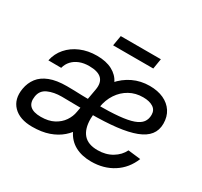

<svg xmlns="http://www.w3.org/2000/svg" viewBox="-148 -907 1177 1118"><g transform="rotate(30 440.5 -348.5)"><path d="M182.1 7.8Q97.7 7.8 54.4 -36.6Q11.2 -81.1 23.9 -155.8Q31.2 -198.7 55.7 -230.7Q80.1 -262.7 125.7 -280.5Q171.4 -298.3 240.2 -298.3Q267.1 -298.3 290.5 -297.6Q314 -296.9 341.6 -295.9Q369.1 -294.9 407.2 -294.9L401.4 -228.5Q363.3 -228.5 322.5 -229.5Q281.7 -230.5 245.6 -230.5Q191.9 -230.5 153.3 -213.1Q114.7 -195.8 107.9 -153.3Q101.1 -110.4 123.5 -88.9Q146 -67.4 196.8 -67.4Q248.5 -67.4 283.9 -86.2Q319.3 -105 339.6 -135Q359.9 -165 365.2 -198.2L395 -365.2Q403.8 -414.6 378.9 -439.7Q354 -464.8 293.9 -464.8Q258.8 -464.8 230.7 -453.9Q202.6 -442.9 183.8 -422.6Q165 -402.3 157.7 -374L71.3 -374.5Q81.5 -423.8 113.8 -460.9Q146 -498 195.1 -518.8Q244.1 -539.6 304.2 -539.6Q365.7 -539.6 407.2 -517.6Q448.7 -495.6 467.3 -456.8Q485.8 -418 477.1 -366.2L436.5 -122.1L428.2 -121.6Q408.2 -84 374.5 -54.7Q340.8 -25.4 293.2 -8.8Q245.6 7.8 182.1 7.8ZM580.6 11.7Q517.1 11.7 471.7 -13.2Q426.3 -38.1 402.6 -87.6Q378.9 -137.2 378.9 -210.9Q378.9 -283.2 399.4 -343.3Q419.9 -403.3 457.8 -447.8Q495.6 -492.2 546.6 -516.6Q597.7 -541 658.2 -541Q711.9 -541 751.7 -522.7Q791.5 -504.4 813.7 -470.5Q835.9 -436.5 835.9 -389.6Q835.9 -345.2 811.5 -314.2Q787.1 -283.2 737.3 -264.2Q687.5 -245.1 611.6 -236.3Q535.6 -227.5 432.1 -227.5L441.4 -293Q530.8 -293 590.3 -298.6Q649.9 -304.2 685.1 -316.9Q720.2 -329.6 735.4 -350.1Q750.5 -370.6 750.5 -399.9Q750.5 -432.1 725.3 -448.2Q700.2 -464.4 657.7 -464.4Q606.9 -464.4 566.7 -441.9Q526.4 -419.4 500 -379.6Q473.6 -339.8 465.3 -288.1Q461.9 -268.1 459.2 -252.4Q456.5 -236.8 455.3 -224.6Q454.1 -212.4 454.1 -202.6Q454.1 -135.3 484.9 -99.9Q515.6 -64.5 580.1 -64.5Q635.3 -64.5 676.8 -89.4Q718.3 -114.3 737.3 -153.8L821.8 -144Q792 -69.8 728.5 -29.1Q665 11.7 580.6 11.7ZM635.3 -707.5 624 -638.7H354L365.7 -707.5Z"/></g></svg>

Font: Inter 24pt
Style: Italic
Weight: 400
Italic angle: -9.3988°
Designer: Rasmus Andersson
Foundry: rsms
Version: Version 4.001;git-66647c0bb